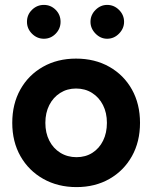

<svg xmlns="http://www.w3.org/2000/svg" viewBox="-20 -751 621 783"><path d="M292 12Q216 12 156.5 -21.5Q97 -55 63.5 -114Q30 -173 30 -250Q30 -327 63 -386Q96 -445 155 -478.5Q214 -512 290 -512Q367 -512 426 -478.5Q485 -445 518 -386Q551 -327 551 -250Q551 -173 518 -114Q485 -55 426.5 -21.5Q368 12 292 12ZM292 -110Q329 -110 357 -128Q385 -146 400.5 -177.5Q416 -209 416 -250Q416 -291 400 -322.5Q384 -354 355.5 -372Q327 -390 290 -390Q254 -390 225.5 -372Q197 -354 181 -322.5Q165 -291 165 -250Q165 -209 181 -177.5Q197 -146 226 -128Q255 -110 292 -110ZM417 -593Q390 -593 369.5 -614Q349 -635 349 -662Q349 -690 369.5 -710.5Q390 -731 417 -731Q445 -731 465.5 -710.5Q486 -690 486 -662Q486 -635 465.5 -614Q445 -593 417 -593ZM159 -593Q131 -593 110.5 -613.5Q90 -634 90 -662Q90 -691 110.5 -711Q131 -731 159 -731Q187 -731 207 -711Q227 -691 227 -662Q227 -634 207 -613.5Q187 -593 159 -593Z"/></svg>

Font: Figtree Light
Style: Bold
Weight: 700
Version: Version 2.002